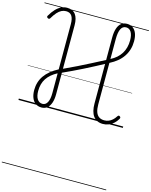

<svg xmlns="http://www.w3.org/2000/svg" viewBox="-300 -1605 2114 2690"><g transform="rotate(15 757.0 -259.5)"><path d="M338 19Q287 19 251 -6.5Q215 -32 196 -79.5Q177 -127 177 -193Q177 -251 193 -303.5Q209 -356 241 -401.5Q273 -447 321 -486.5Q369 -526 434 -560V-1214Q434 -1294 408 -1334Q382 -1374 324 -1374Q290 -1374 258.5 -1358.5Q227 -1343 196.5 -1309Q166 -1275 133 -1219Q127 -1211 119 -1209Q111 -1207 101 -1213Q88 -1220 86.5 -1229Q85 -1238 91 -1247Q126 -1307 163 -1346Q200 -1385 240.5 -1404.5Q281 -1424 325 -1424Q408 -1424 448.5 -1370Q489 -1316 489 -1214V-583Q585 -627 677.5 -672.5Q770 -718 861 -765Q952 -812 1042 -859V-1184Q1042 -1262 1059.5 -1315.5Q1077 -1369 1111 -1396.5Q1145 -1424 1195 -1424Q1245 -1424 1280 -1399Q1315 -1374 1333.5 -1327Q1352 -1280 1352 -1212Q1352 -1150 1335.5 -1094.5Q1319 -1039 1287 -991Q1255 -943 1207 -903Q1159 -863 1096 -831V-228Q1096 -164 1111 -120.5Q1126 -77 1157 -56Q1188 -35 1234 -35Q1267 -35 1296 -46.5Q1325 -58 1350.5 -80.5Q1376 -103 1396 -135Q1405 -149 1413 -151Q1421 -153 1432 -145Q1442 -138 1442.5 -129Q1443 -120 1435 -107Q1413 -69 1381 -40.5Q1349 -12 1310 3.5Q1271 19 1228 19Q1182 19 1147 2.5Q1112 -14 1088.5 -45.5Q1065 -77 1053.5 -123Q1042 -169 1042 -227V-802Q984 -771 915 -734.5Q846 -698 773 -661.5Q700 -625 627 -590Q554 -555 489 -526V-213Q489 -140 471 -88Q453 -36 419.5 -8.5Q386 19 338 19ZM338 -34Q384 -34 409 -81Q434 -128 434 -214V-503Q383 -476 345.5 -444Q308 -412 283 -374Q258 -336 246 -291Q234 -246 234 -194Q234 -119 261.5 -76.5Q289 -34 338 -34ZM1096 -888Q1145 -913 1182 -945.5Q1219 -978 1244.5 -1019Q1270 -1060 1282.5 -1108Q1295 -1156 1295 -1210Q1295 -1288 1269 -1330.5Q1243 -1373 1195 -1373Q1145 -1373 1120.5 -1323.5Q1096 -1274 1096 -1179ZM0 895H1514V905H0ZM0 -20H1514V0H0ZM0 -505H1514V-500H0ZM0 -1415H1514V-1405H0Z"/></g></svg>

Font: Playwrite BE WAL Guides
Style: Regular
Weight: 400
Designer: Veronika Burian, José Scaglione
Foundry: TypeTogether
Version: Version 1.003